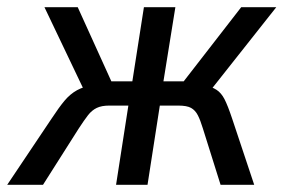

<svg xmlns="http://www.w3.org/2000/svg" viewBox="-51 -511 784 531"><path d="M-31 0 91 -182Q112 -214 127.5 -232.5Q143 -251 162 -261.5Q181 -272 211 -277L186 -252L72 -491H164L257 -286H315L347 -491H434L401 -286H457L616 -491H713L524 -252L511 -277Q535 -271 548 -262.5Q561 -254 570 -236.5Q579 -219 591 -183L652 0H559L510 -156Q503 -179 496 -192.5Q489 -206 477.5 -212.5Q466 -219 442 -219H391L357 0H270L304 -219H251Q230 -219 216.5 -212.5Q203 -206 192.5 -192.5Q182 -179 167 -156L68 0Z"/></svg>

Font: Nunito Sans 10pt Condensed Medium
Style: Italic
Weight: 500
Width: 3
Italic angle: -9°
Designer: Vernon Adams
Foundry: Vernon Adams
Version: Version 3.101;gftools[0.9.27]